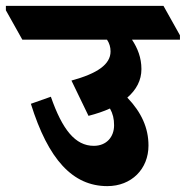

<svg xmlns="http://www.w3.org/2000/svg" viewBox="-90 -647 632 653"><path d="M275 -14C357 -14 415 -72 415 -152C415 -212 391 -265 343 -315C374 -342 391 -374 391 -412C391 -451 378 -483 359 -512H522V-527L466 -627H-70V-612L-14 -512H274C282 -500 286 -487 286 -472C286 -428 241 -397 153 -373L211 -253C238 -260 262 -268 284 -278C294 -260 298 -243 298 -221C298 -181 272 -151 229 -151C166 -151 122 -206 83 -318L15 -294C74 -105 157 -14 275 -14Z"/></svg>

Font: Noto Serif Devanagari Condensed Black
Style: Regular
Weight: 900
Width: 3
Designer: Universal Thirst, Indian Type Foundry and the Monotype Design Team
Foundry: Monotype Imaging Inc.
Version: Version 2.004